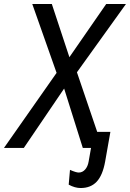

<svg xmlns="http://www.w3.org/2000/svg" viewBox="-28 -745 654 967"><path d="M318 185 324.5 110.5Q355 124 368.5 124Q387.5 124 401 108.5Q414.5 93 418.5 68L430.5 0H389L295 -299L92 0H-8L257 -378L134.5 -725H233L321.5 -457L507 -725H606.5L359.5 -381L461.5 -81H528L501.5 69Q489 138 459 170Q429 202 378 202Q349.5 202 318 185Z"/></svg>

Font: JuliaMono SemiBoldItalic
Style: Regular
Weight: 600
Italic angle: -9°
Monospace: yes
Designer: cormullion
Foundry: corm
Version: Version 0.049; ttfautohint (v1.8.4)